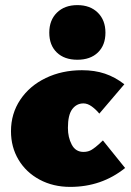

<svg xmlns="http://www.w3.org/2000/svg" viewBox="-20 -721 515 752"><path d="M23 -207Q23 -276 59.5 -330.5Q96 -385 159.5 -415.5Q223 -446 301 -446Q351 -446 391 -432.5Q431 -419 467 -391L369 -276Q356 -292 339.5 -304Q323 -316 307 -316Q280 -316 263 -293.5Q246 -271 246 -220Q246 -183 261 -154.5Q276 -126 307 -126Q326 -126 340 -135Q354 -144 366.5 -155.5Q379 -167 383 -171L470 -63Q378 11 255 11Q188 11 135 -17.5Q82 -46 52.5 -95.5Q23 -145 23 -207ZM173 -593Q173 -642 203 -671.5Q233 -701 283 -701Q333 -701 363 -671.5Q393 -642 393 -593Q393 -544 363.5 -515.5Q334 -487 283 -487Q232 -487 202.5 -515.5Q173 -544 173 -593Z"/></svg>

Font: Ysabeau Black
Style: Regular
Weight: 900
Designer: Christian Thalmann (Catharsis Fonts)
Version: Version 0.003